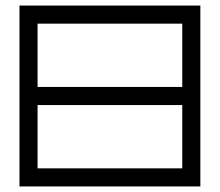

<svg xmlns="http://www.w3.org/2000/svg" viewBox="-20 -670 789 690"><path d="M635 -585H115V-357.5H635ZM700 -585V-65V0H50V-65V-585V-650H700ZM635 -65V-292.5H115V-65ZM635 -65Z"/></svg>

Font: skuare
Style: Regular
Weight: 400
Designer: Dinesh Verma
Version: 0.0.1;FontRapid 1.4.1